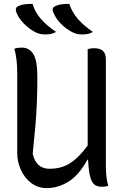

<svg xmlns="http://www.w3.org/2000/svg" viewBox="-20 -956 640 992"><path d="M148 -936Q161 -893 191.5 -858Q222 -823 270 -791Q255 -783 242 -780.5Q229 -778 215 -778Q200 -778 188 -780.5Q176 -783 162 -790Q129 -808 103 -834.5Q77 -861 65 -891Q55 -917 76 -925Q90 -932 108 -934Q126 -936 148 -936ZM338 -936Q352 -893 382.5 -858Q413 -823 460 -791Q446 -783 433 -780.5Q420 -778 406 -778Q391 -778 379 -780.5Q367 -783 353 -790Q319 -808 293.5 -834.5Q268 -861 256 -891Q244 -916 267 -925Q281 -932 298.5 -934Q316 -936 338 -936ZM221 16Q177 16 142.5 -9.5Q108 -35 88.5 -77Q69 -119 69 -166V-578Q69 -653 54 -704Q65 -708 74 -709Q83 -710 93 -710Q131 -710 152 -677Q173 -644 173 -558Q173 -489 170.5 -427Q168 -365 162.5 -301.5Q157 -238 149 -162Q166 -84 236 -84Q271 -84 302.5 -94Q334 -104 365.5 -130Q397 -156 433 -204V-206V-702Q448 -707 465 -707Q496 -707 511.5 -693.5Q527 -680 527 -648V-100Q527 -72 529.5 -47Q532 -22 539 4Q524 9 508 9Q486 9 471 0Q456 -9 447 -39Q438 -69 435 -131H432Q387 -50 333 -17Q279 16 221 16Z"/></svg>

Font: Recursive Mn Csl St
Style: Regular
Weight: 400
Monospace: yes
Version: Version 1.079;hotconv 1.0.112;makeotfexe 2.5.65598; ttfautoh